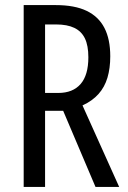

<svg xmlns="http://www.w3.org/2000/svg" viewBox="-20 -734 501 754"><path d="M199 -714Q273 -714 320 -691.5Q367 -669 390 -624.5Q413 -580 413 -513Q413 -466 402 -429Q391 -392 367 -365Q343 -338 304 -320L448 0H355L228 -299H157V0H73V-714ZM200 -638H157V-369H209Q266 -369 296.5 -404Q327 -439 327 -509Q327 -555 313.5 -583Q300 -611 272 -624.5Q244 -638 200 -638Z"/></svg>

Font: Noto Sans Devanagari ExtraCondensed
Style: Regular
Weight: 400
Width: 2
Designer: Jelle Bosma - Monotype Design Team
Foundry: Monotype Imaging Inc.
Version: Version 2.006